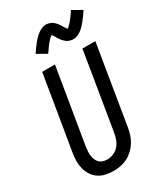

<svg xmlns="http://www.w3.org/2000/svg" viewBox="-237 -1070 1010 1173"><g transform="rotate(-30 268.0 -483.0)"><path d="M205 8Q176 8 149 2Q122 -4 100 -19Q78 -34 63.5 -56.5Q49 -79 42.5 -105.5Q36 -132 36.5 -160Q37 -188 42 -217L128 -735H218L130 -204Q128 -188 127 -173Q126 -158 128 -143Q130 -128 135.5 -114.5Q141 -101 151.5 -91Q162 -81 176 -76.5Q190 -72 206 -72Q227 -72 249 -81Q271 -90 286.5 -107.5Q302 -125 310 -146Q318 -167 322 -189L412 -735H503L411 -176Q407 -152 399 -128Q391 -104 377 -82Q363 -60 343.5 -42Q324 -24 301 -12.5Q278 -1 253.5 3.5Q229 8 205 8ZM215 -812 148 -850Q160 -868 170.5 -882.5Q181 -897 191 -909Q201 -921 210.5 -931Q220 -941 233 -951Q246 -961 261 -967.5Q276 -974 292 -974Q296 -974 301 -973Q306 -972 310.5 -971Q315 -970 319 -968.5Q323 -967 327.5 -965Q332 -963 335.5 -960.5Q339 -958 342 -955Q345 -952 348.5 -949Q352 -946 355 -942Q358 -938 361 -934.5Q364 -931 366 -927.5Q368 -924 370.5 -920.5Q373 -917 375 -913.5Q377 -910 380 -905Q383 -900 385.5 -896.5Q388 -893 389.5 -890.5Q391 -888 394 -885Q397 -887 399.5 -889Q402 -891 406 -894.5Q410 -898 412 -900Q414 -902 416 -904Q418 -906 420 -908.5Q422 -911 424.5 -913.5Q427 -916 429.5 -919Q432 -922 434.5 -925.5Q437 -929 439.5 -932.5Q442 -936 445 -939.5Q448 -943 450.5 -947Q453 -951 456 -955.5Q459 -960 462 -964.5Q465 -969 469 -974L536 -936Q524 -918 513.5 -903.5Q503 -889 493 -877Q483 -865 473.5 -854.5Q464 -844 451 -834Q438 -824 423 -818Q408 -812 392 -812Q387 -812 381.5 -813Q376 -814 371 -815.5Q366 -817 361 -819Q356 -821 351.5 -823.5Q347 -826 343.5 -829.5Q340 -833 336.5 -836Q333 -839 329 -843.5Q325 -848 322 -852Q319 -856 316.5 -860Q314 -864 311.5 -868Q309 -872 306 -877Q303 -882 300 -887Q297 -892 295 -895Q293 -898 290 -901Q286 -899 284 -897Q282 -895 278 -891.5Q274 -888 272 -886Q270 -884 268 -882Q266 -880 264 -877.5Q262 -875 259.5 -872Q257 -869 254.5 -866.5Q252 -864 249.5 -860.5Q247 -857 244.5 -853.5Q242 -850 239 -846.5Q236 -843 233.5 -838.5Q231 -834 228 -830Q225 -826 221.5 -821.5Q218 -817 215 -812Z"/></g></svg>

Font: Iosevka SS04 Medium
Style: Italic
Weight: 500
Italic angle: -9°
Monospace: yes
Designer: Belleve Invis
Foundry: Belleve Invis
Version: Version 19.0.0; ttfautohint (v1.8.4)